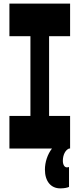

<svg xmlns="http://www.w3.org/2000/svg" viewBox="-20 -820 440 1060"><path d="M367 0V-180H251V-620H367V-800H32V-620H148V-180H32V0H267C242 32 228 76 228 116C228 180 260 220 313 220C336 220 352 216 361 212V102C358 103 356 104 349 104C336 104 327 89 327 68C327 36 340 9 361 0Z"/></svg>

Font: Yard Headline
Style: Regular
Weight: 400
Monospace: yes
Designer: Roman Shamin
Foundry: Evil Martians
Version: Version 1.000